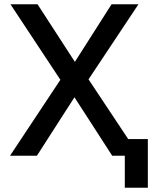

<svg xmlns="http://www.w3.org/2000/svg" viewBox="-20 -730 740 900"><path d="M565 150V0H506L329 -274L153 0H27L263 -356L29 -710H156L331 -440L503 -710H629L395 -358L581 -78H673V150Z"/></svg>

Font: Geist Med
Style: Regular
Weight: 400
Designer: Basement.studio, Andrés Briganti, Mateo Zaragoza
Foundry: Basement.studio, Vercel, Andrés Briganti, Guido Ferreyra, Mateo Zaragoza
Version: Version 1.401